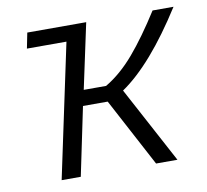

<svg xmlns="http://www.w3.org/2000/svg" viewBox="-64 -591 711 661"><g transform="rotate(-10 291.5 -260.5)"><path d="M583 -521Q467.3 -338.9 361.8 -267.1L504.9 0H430.2L303.2 -238.8H216.8L167 0H100.1L199.2 -466.8H61L71.8 -521H277.8L229 -293H307.1Q360.8 -324.7 408.7 -380.9Q456.5 -437 509.8 -521Z"/></g></svg>

Font: Rawline
Style: Italic
Weight: 400
Italic angle: -12°
Designer: Matt McInerney, Pablo Impallari, Rodrigo Fuenzalida
Foundry: Matt McInerney, Pablo Impallari, Rodrigo Fuenzalida
Version: Version 4.020;PS 004.020;hotconv 1.0.88;makeotf.lib2.5.64775